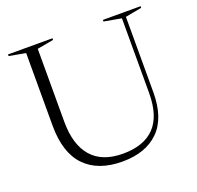

<svg xmlns="http://www.w3.org/2000/svg" viewBox="-127 -850 1020 996"><g transform="rotate(-20 383.5 -352.0)"><path d="M636 -276.5V-689L540.5 -706V-715H748.5V-706L658 -689V-273.5Q658 -130.5 586 -60Q514 10.5 386 10.5Q252 10.5 179.8 -64Q107.5 -138.5 107.5 -289.5V-689.5L16.5 -706V-715H262V-706L171.5 -689.5V-287Q171.5 -160.5 229.5 -93.8Q287.5 -27 402.5 -27Q517.5 -27 576.8 -88.5Q636 -150 636 -276.5Z"/></g></svg>

Font: Newsreader Display Light
Style: Regular
Weight: 300
Designer: Hugues Gentile
Foundry: Production Type
Version: Version 1.001